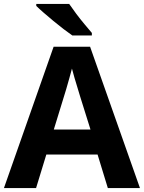

<svg xmlns="http://www.w3.org/2000/svg" viewBox="-20 -954 730 974"><path d="M527 0 475 -170H215L163 0H0L252 -717H437L690 0ZM387 -463Q382 -480 374 -506Q366 -532 358 -559Q350 -586 345 -606Q340 -586 331.5 -556.5Q323 -527 315.5 -500.5Q308 -474 304 -463L253 -297H439ZM331 -934Q346 -912 366.5 -884.5Q387 -857 408.5 -831.5Q430 -806 446 -787V-774H347Q328 -787 302.5 -806.5Q277 -826 250.5 -848Q224 -870 201 -890Q178 -910 164 -924V-934Z"/></svg>

Font: Noto Sans Hanifi Rohingya
Style: Bold
Weight: 700
Designer: Monotype Design Team and DaltonMaag
Foundry: Google LLC
Version: Version 2.102; ttfautohint (v1.8.4.7-5d5b)